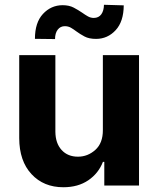

<svg xmlns="http://www.w3.org/2000/svg" viewBox="-20 -776 662 803"><path d="M410.2 -232.2V-545.5H561.4V0H416.2V-99.1H410.5Q392 -51.1 349.3 -22Q306.5 7.1 245 7.1Q162.6 7.1 111.7 -47.8Q60.7 -102.6 60.4 -198.2V-545.5H211.6V-225.1Q212 -176.8 237.6 -148.8Q263.1 -120.7 306.1 -120.7Q346.9 -120.7 378.7 -149.1Q410.5 -177.6 410.2 -232.2ZM210.2 -612.6 126.1 -613.6Q126.1 -681.5 159.6 -717.7Q193.2 -753.9 241.5 -754.3Q269.2 -754.3 288.4 -744.1Q307.5 -734 323.5 -723Q335.9 -714.1 347.5 -707.6Q359 -701 372.5 -701Q393.1 -701.3 403.8 -716.4Q414.4 -731.5 414.8 -756L497.5 -753.6Q497.2 -686.1 463.8 -649.9Q430.4 -613.6 382.1 -613.3Q352.3 -613.3 333.5 -623.4Q314.6 -633.5 299.7 -644.5Q288 -653.4 276.6 -660Q265.3 -666.5 251.1 -666.5Q232.6 -666.5 221.4 -652Q210.2 -637.4 210.2 -612.6Z"/></svg>

Font: Inter Zeller
Style: Bold
Weight: 700
Designer: Rasmus Andersson; Joe Bland
Foundry: zeller
Version: Version 3.015;git-dec3a8cb1